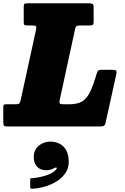

<svg xmlns="http://www.w3.org/2000/svg" viewBox="-65 -770 760 1169"><path d="M-45 -26V-115Q-45 -126.5 -42.5 -130.8Q-40 -135 -28.5 -135H28.5Q45.5 -135 51.5 -139.5Q57.5 -144 61 -161L154.5 -589.5Q158 -606.5 153 -610.8Q148 -615 129 -615H102Q88 -615 83.8 -618.2Q79.5 -621.5 79.5 -636V-728Q79.5 -742.5 83.5 -746.2Q87.5 -750 102.5 -750H476.5Q491.5 -750 498.2 -746Q505 -742 505 -726.5V-639Q505 -623.5 500.8 -619.2Q496.5 -615 481.5 -615H427.5Q408.5 -615 402 -611.8Q395.5 -608.5 392 -592L299 -163.5Q295 -145.5 299.2 -140.2Q303.5 -135 324.5 -135H355.5Q404 -135 433.2 -151.5Q462.5 -168 482.8 -209Q503 -250 524 -323Q528 -337 534.2 -341Q540.5 -345 557.5 -345H620Q635 -345 640.5 -341.2Q646 -337.5 644.5 -324.5L577.5 -21Q574.5 -7.5 567.2 -3.8Q560 0 545.5 0H-18.5Q-35.5 0 -40.2 -4Q-45 -8 -45 -26ZM140.5 185.5Q140.5 142.5 171 117.2Q201.5 92 242.5 92Q270 92 295.5 104Q321 116 337.2 143Q353.5 170 353.5 215.5Q353.5 254.5 333 284.2Q312.5 314 279.5 334.5Q246.5 355 208.2 366Q170 377 134.5 379Q124 379.5 121.5 377.5Q119 375.5 119 365V322.5Q119 315.5 121.8 315.5Q124.5 315.5 131 315Q154.5 313 182.8 307Q211 301 236 290.5Q261 280 274.5 264.5Q284.5 253 279 250.8Q273.5 248.5 264.5 254Q255 259.5 243.2 263Q231.5 266.5 216 266.5Q181 266.5 160.8 245Q140.5 223.5 140.5 185.5Z"/></svg>

Font: Besley* Narrow Fatface
Style: Italic
Weight: 900
Width: 4
Italic angle: -13°
Designer: Owen Earl
Foundry: indestructible type*
Version: Version 3.000; ttfautohint (v1.8.3)